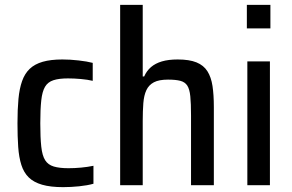

<svg xmlns="http://www.w3.org/2000/svg" viewBox="-20 -763 1201 791"><path d="M240 8Q188 8 153.5 -2Q119 -12 98.5 -32Q78 -52 68 -83.5Q58 -115 55 -157.5Q52 -200 52 -255Q52 -312 56 -355Q60 -398 71 -429Q82 -460 102.5 -479.5Q123 -499 156 -508.5Q189 -518 237 -518Q269 -518 304 -514Q339 -510 362 -504V-430Q341 -435 313 -437.5Q285 -440 260 -440Q223 -440 200 -432.5Q177 -425 165.5 -405.5Q154 -386 150 -349.5Q146 -313 146 -255Q146 -196 150 -159Q154 -122 166 -103Q178 -84 201.5 -77Q225 -70 262 -70Q287 -70 314 -72.5Q341 -75 365 -80V-6Q340 1 306 4.5Q272 8 240 8Z M475 0V-743H568V-448H574Q584 -471 602 -486.5Q620 -502 647 -510Q674 -518 712 -518Q760 -518 789.5 -506Q819 -494 834.5 -469.5Q850 -445 855.5 -408.5Q861 -372 861 -322V0H767V-287Q767 -337 764 -366.5Q761 -396 751.5 -410.5Q742 -425 723 -430Q704 -435 672 -435Q635 -435 614 -424Q593 -413 583 -391.5Q573 -370 570.5 -338Q568 -306 568 -264V0Z M997 -646V-743H1094V-646ZM999 0V-510H1092V0Z"/></svg>

Font: Saira SemiCondensed Medium
Style: Regular
Weight: 500
Width: 4
Designer: Hector Gatti with collaboration of the Omnibus-Type team
Foundry: Omnibus-Type
Version: Version 1.101